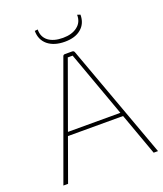

<svg xmlns="http://www.w3.org/2000/svg" viewBox="-157 -976 913 1077"><g transform="rotate(-20 299.5 -437.0)"><path d="M451 -868Q451 -815 415 -785Q380 -755 318 -755Q254 -755 216 -786Q179 -817 179 -870L197 -872Q196 -828 228 -803Q260 -779 315 -779Q369 -779 401 -804Q434 -829 433 -874ZM152 -252 61 0H33L281 -682Q284 -690 293 -690H336Q347 -690 350 -680L598 0H572L481 -252ZM331 -667H302Q299 -658 292 -639L160 -274H473Z"/></g></svg>

Font: Taylor Sans Thin
Style: Regular
Weight: 100
Italic angle: -8°
Designer: Natanael Gama
Version: Version 1.001 September 8, 2015